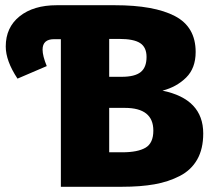

<svg xmlns="http://www.w3.org/2000/svg" viewBox="-20 -715 819 735"><path d="M602 -368Q758 -336 758 -204Q758 -145 735 -104.5Q712 -64 668.5 -41.5Q625 -19 571.5 -9.5Q518 0 447 0H213V-565H187Q143 -565 143 -525Q143 -501 159 -462L47 -414Q2 -482 2 -537Q2 -610 55 -652.5Q108 -695 197 -695H420Q570 -695 649.5 -653.5Q729 -612 729 -516Q729 -454 692.5 -418Q656 -382 602 -368ZM437 -566H398V-421H446Q496 -421 518.5 -439Q541 -457 541 -497Q541 -534 516.5 -550Q492 -566 437 -566ZM448 -132Q507 -132 537 -149.5Q567 -167 567 -215Q567 -302 458 -302H398V-132Z"/></svg>

Font: FiraGO ExtraBold
Style: Regular
Weight: 800
Designer: bBox Type
Foundry: bBox Type GmbH
Version: Version 1.001;PS 001.001;hotconv 1.0.88;makeotf.lib2.5.64775